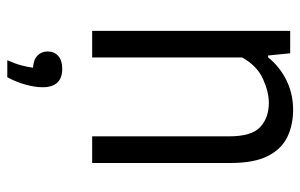

<svg xmlns="http://www.w3.org/2000/svg" viewBox="-168 -422 823 526"><g transform="rotate(90 243.0 -158.5)"><path d="M64 0V-542.5H125.5L131.5 -482H136.5Q163 -514.5 200 -532.5Q237 -550.5 280.5 -550.5Q321.5 -550.5 354.5 -534.8Q387.5 -519 406.8 -481.5Q426 -444 426 -379.5V0H353V-375.5Q353 -437 327.5 -460.5Q302 -484 261 -484Q231.5 -484 195.8 -468Q160 -452 137 -411V0ZM144.5 232.5Q154 211 158.5 194.2Q163 177.5 165 162Q143.5 161 132 150Q120.5 139 120.5 122Q120.5 104 132.8 93Q145 82 168 82Q218.5 82 218.5 136Q218.5 157 211.2 183Q204 209 191 232.5Z"/></g></svg>

Font: Encode Sans Condensed
Style: Regular
Weight: 400
Width: 3
Designer: Multiple Designers
Foundry: Impallari Type
Version: Version 3.000; ttfautohint (v1.8.3) -l 8 -r 50 -G 200 -x 14 